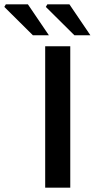

<svg xmlns="http://www.w3.org/2000/svg" viewBox="-126 -868 438 888"><path d="M83 0V-654H199V0ZM26 -705 -106 -836 -99 -848H3L100 -705ZM218 -705 86 -836 93 -848H195L292 -705Z"/></svg>

Font: Source Sans 3 SemiBold
Style: Regular
Weight: 600
Designer: Paul D. Hunt
Foundry: Adobe
Version: Version 3.046;hotconv 1.0.118;makeotfexe 2.5.65603